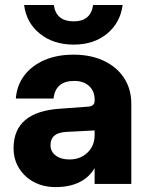

<svg xmlns="http://www.w3.org/2000/svg" viewBox="-20 -732 590 764"><path d="M468 -712Q458.5 -641 405.8 -597.8Q353 -554.5 273.5 -554.5Q192.5 -554.5 138.8 -597.8Q85 -641 76 -712H194Q203.5 -647 273.5 -647Q341 -647 350.5 -712ZM502.5 -318.5V0H356.5V-63Q333.5 -24.5 294 -6Q254.5 12.5 202 12.5Q153 12.5 115.2 -7.5Q77.5 -27.5 55.8 -62.5Q34 -97.5 34 -142.5Q34 -287.5 219.5 -299.5L329 -307.5Q356.5 -309 356.5 -330V-337Q356.5 -369 334.8 -389.5Q313 -410 275 -410Q201 -410 193 -340H43Q47 -392.5 76.8 -431.8Q106.5 -471 156.8 -492.8Q207 -514.5 272 -514.5Q341.5 -514.5 393.2 -490Q445 -465.5 473.8 -421.5Q502.5 -377.5 502.5 -318.5ZM181 -154.5Q181 -128.5 201.8 -113Q222.5 -97.5 256 -97.5Q300 -97.5 328.2 -124.8Q356.5 -152 356.5 -194V-213L242 -207Q181 -203.5 181 -154.5Z"/></svg>

Font: Overused Grotesk
Style: Bold
Weight: 710
Version: Version 0.004